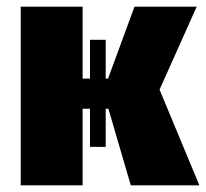

<svg xmlns="http://www.w3.org/2000/svg" viewBox="-20 -554 616 574"><path d="M457 -286 568 -534H382L303 -319H296V-435H249V-319H227V-534H42V0H227V-229H249V-115H296V-229H304L371 0H576Z"/></svg>

Font: Fira Sans Heavy
Style: Regular
Weight: 900
Designer: bBox Type GmbH & Carrois Corporate GbR & Edenspiekermann AG
Foundry: bBox Type GmbH & Carrois Corporate GbR & Edenspiekermann AG
Version: Version 4.300;PS 004.300;hotconv 1.0.88;makeotf.lib2.5.64775